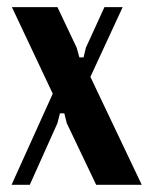

<svg xmlns="http://www.w3.org/2000/svg" viewBox="-20 -515 427 535"><path d="M13.2 -495.1H140.1L193.8 -381.8L201.2 -355H212.9L219.2 -381.8L271 -495.1H321.8L231.9 -300.8L375 0H248L166 -171.9L159.2 -199.2H147L140.1 -171.9L63 0H12.2L127 -253.9Z"/></svg>

Font: Moniqa Black Paragraph
Style: Regular
Weight: 900
Designer: Rajesh Rajput
Foundry: Rajesh Rajput
Version: Version 1.000